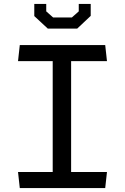

<svg xmlns="http://www.w3.org/2000/svg" viewBox="-20 -960 640 980"><path d="M81 0 72 -82H249V-648H72L81 -730H517L526 -648H343V-82H526L517 0ZM155 -878V-940H216V-902L251 -871H347L382 -902V-940H443V-879L374 -814H224Z"/></svg>

Font: Moralerspace Krypton JPDOC
Style: Regular
Weight: 400
Version: v0.0.6; ttfautohint (v1.8.4.7-5d5b-dirty) -l 6 -r 45 -G 200 